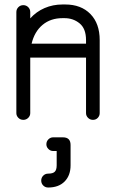

<svg xmlns="http://www.w3.org/2000/svg" viewBox="-20 -535 510 857"><path d="M115 -30Q115 -18 106 -9Q97 0 84 0Q71 0 62 -9Q53 -18 53 -30V-481Q53 -494 62 -503Q71 -512 84 -512Q97 -512 106 -503Q115 -494 115 -481V-453Q142 -483 179 -499Q216 -515 259 -515H271Q342 -515 383.5 -472.5Q425 -430 425 -356V-30Q425 -18 416.5 -9Q408 0 395 0Q382 0 373 -9Q364 -18 364 -30V-278H115ZM259 -454Q206 -454 170 -424Q134 -394 121 -340H364V-356Q364 -407 335.5 -430.5Q307 -454 268 -454ZM195 302Q182 302 173 293Q164 284 164 271Q164 258 173 249Q182 240 195 240Q216 240 224.5 231.5Q233 223 233 203V139H217Q205 139 196 130Q187 121 187 109Q187 96 196 87Q205 78 217 78H261Q295 78 295 112V203Q295 248 268.5 275Q242 302 195 302Z"/></svg>

Font: Libertine Sup Medium
Style: Regular
Weight: 500
Designer: Bastien Sozeau
Foundry: NBR — Bastien Sozeau
Version: Version 2.003; ttfautohint (v1.8.4.7-5d5b);gftools[0.9.33]